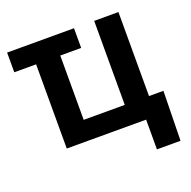

<svg xmlns="http://www.w3.org/2000/svg" viewBox="-125 -669 944 948"><g transform="rotate(-20 347.0 -195.0)"><path d="M361.3 -545.9V-442.4H251.5V-104.5H467.3V-545.9H594.7V-104.5H670.4L665.5 156.2H541.5V0H124.5V-442.4H9.8V-545.9Z"/></g></svg>

Font: Inter SemiBold
Style: Regular
Weight: 600
Designer: Rasmus Andersson
Foundry: rsms
Version: Version 4.001;git-9221beed3